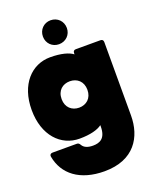

<svg xmlns="http://www.w3.org/2000/svg" viewBox="-186 -890 1012 1259"><g transform="rotate(-20 320.0 -261.0)"><path d="M240 -560C110 -560 8 -454 8 -276C8 -98 110 8 240 8C315 8 369 -7 397 -29V-20C397 62 356 81 307 81C270 81 245 70 233 49C227 38 221 33 210 33H41C28 33 20 41 22 54C45 183 150 265 321 265C529 265 608 129 608 -20V-532C608 -545 601 -552 588 -552H417C404 -552 397 -545 397 -532V-523C369 -545 315 -560 240 -560ZM217 -276C217 -336 257 -368 307 -368C357 -368 397 -335 397 -276C397 -217 357 -184 307 -184C257 -184 217 -217 217 -276ZM242 -703C242 -656 278 -620 325 -620C373 -620 409 -656 409 -703C409 -751 373 -787 325 -787C278 -787 242 -751 242 -703Z"/></g></svg>

Font: Malmofest Black-Rounded
Style: Regular
Weight: 800
Designer: Jonny Pinhorn (Poppins), Kolossal
Version: Version 1.004;Glyphs 3.1.2 (3151)